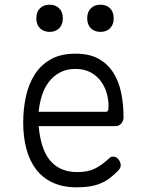

<svg xmlns="http://www.w3.org/2000/svg" viewBox="-20 -789 640 819"><path d="M462 -121Q476 -121 485.5 -109Q495 -97 495 -84Q495 -78 492 -72Q489 -66 482 -59Q464 -41 446.5 -28Q429 -15 408.5 -6.5Q388 2 363.5 6Q339 10 307 10Q248 10 205 -10Q162 -30 134 -66.5Q106 -103 92.5 -154Q79 -205 79 -266Q79 -324 90.5 -377Q102 -430 128 -471Q154 -512 196.5 -536Q239 -560 302 -560Q361 -560 400 -538.5Q439 -517 463 -479.5Q487 -442 497 -392.5Q507 -343 507 -288Q507 -274 497.5 -262.5Q488 -251 473 -251H145Q149 -204 161 -166.5Q173 -129 193.5 -104.5Q214 -80 243 -67.5Q272 -55 309 -55Q354 -55 383 -69Q412 -83 438 -107Q444 -113 449 -117Q454 -121 462 -121ZM145 -312H432Q437 -312 440 -316.5Q443 -321 443 -338Q443 -364 435 -392Q427 -420 410 -443Q393 -466 366 -480.5Q339 -495 302 -495Q263 -495 235 -479.5Q207 -464 188 -439Q169 -414 158.5 -380.5Q148 -347 145 -312ZM409 -653Q383 -653 367.5 -668.5Q352 -684 352 -711Q352 -738 367.5 -753.5Q383 -769 409 -769Q434 -769 449.5 -753.5Q465 -738 465 -711Q465 -684 449.5 -668.5Q434 -653 409 -653ZM192 -653Q166 -653 150.5 -668.5Q135 -684 135 -711Q135 -738 150.5 -753.5Q166 -769 192 -769Q217 -769 232.5 -753.5Q248 -738 248 -711Q248 -684 232.5 -668.5Q217 -653 192 -653Z"/></svg>

Font: Maple Mono ExtraLight
Style: Regular
Weight: 275
Monospace: yes
Designer: subframe7536
Version: Version 7.000